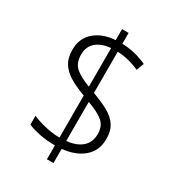

<svg xmlns="http://www.w3.org/2000/svg" viewBox="-194 -872 951 1044"><g transform="rotate(30 281.5 -350.5)"><path d="M263 -29Q209 -29 165.5 -38Q122 -47 91 -60V-116Q124 -101 169.5 -90Q215 -79 263 -78V-342Q208 -362 168 -385.5Q128 -409 106.5 -442.5Q85 -476 85 -527Q85 -600 134.5 -642.5Q184 -685 263 -690V-759H304V-691Q346 -690 384.5 -680.5Q423 -671 460 -654L442 -607Q374 -638 304 -641V-382Q362 -361 403 -338.5Q444 -316 466 -283Q488 -250 488 -199Q488 -126 438 -82.5Q388 -39 304 -31V58H263ZM263 -640Q207 -636 173 -607.5Q139 -579 139 -528Q139 -474 172 -446.5Q205 -419 263 -398ZM304 -81Q364 -86 399 -116Q434 -146 434 -199Q434 -249 402 -275.5Q370 -302 304 -326Z"/></g></svg>

Font: Noto Sans Mono SemiCondensed Light
Style: Regular
Weight: 300
Width: 4
Designer: Monotype Design Team
Foundry: Monotype Imaging Inc.
Version: Version 2.014; ttfautohint (v1.8.4.7-5d5b)